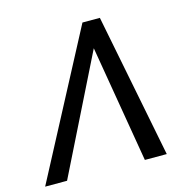

<svg xmlns="http://www.w3.org/2000/svg" viewBox="-106 -833 935 938"><g transform="rotate(-15 361.0 -363.5)"><path d="M8.5 0 392 -727.3H480.1L623.6 0H512.8L413 -591.6L119.3 0Z"/></g></svg>

Font: Inter P
Style: Italic
Weight: 400
Italic angle: -9.40001°
Designer: Rasmus Andersson
Foundry: rsms
Version: Version 3.018;git-588b23468